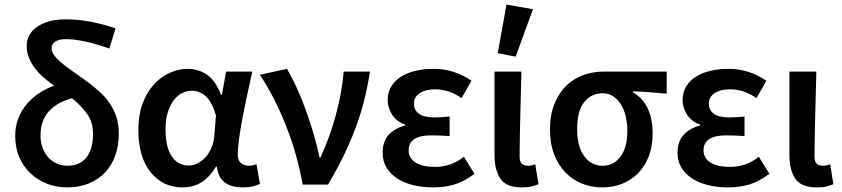

<svg xmlns="http://www.w3.org/2000/svg" viewBox="-20 -802 3658 834"><path d="M271 12Q226 12 185.5 -3.5Q145 -19 114 -47.5Q83 -76 64.5 -117.5Q46 -159 46 -212Q46 -254 59.5 -288Q73 -322 96 -349.5Q119 -377 149.5 -397Q180 -417 215 -430Q192 -446 170.5 -464.5Q149 -483 132.5 -504.5Q116 -526 106 -550Q96 -574 96 -603Q96 -626 106.5 -647Q117 -668 138 -683.5Q159 -699 191 -708.5Q223 -718 267 -718Q318 -718 371.5 -708Q425 -698 482 -679L455 -591Q340 -632 266 -632Q234 -632 219 -620.5Q204 -609 204 -593Q204 -577 215.5 -561.5Q227 -546 246.5 -529.5Q266 -513 292 -495Q318 -477 347 -456Q379 -433 406.5 -409Q434 -385 454 -357Q474 -329 485 -296Q496 -263 496 -221Q496 -169 480.5 -126Q465 -83 436 -52.5Q407 -22 365.5 -5Q324 12 271 12ZM273 -82Q327 -82 355.5 -118Q384 -154 384 -221Q384 -272 357.5 -308.5Q331 -345 293 -375Q229 -359 192.5 -318.5Q156 -278 156 -214Q156 -183 165.5 -158.5Q175 -134 191 -117Q207 -100 228.5 -91Q250 -82 273 -82Z M774 12Q687 12 634 -54Q581 -120 581 -240Q581 -302 599 -351Q617 -400 647 -433.5Q677 -467 716 -485Q755 -503 797 -503Q841 -503 879 -477.5Q917 -452 940 -390H944L962 -491H1076Q1066 -446 1055 -395.5Q1044 -345 1034.5 -296Q1025 -247 1019 -204Q1013 -161 1013 -130Q1013 -105 1027 -93.5Q1041 -82 1061 -82Q1075 -82 1094 -89L1109 -3Q1097 3 1078.5 7.5Q1060 12 1034 12Q986 12 957 -9Q928 -30 922 -78H918Q865 12 774 12ZM800 -83Q820 -83 839.5 -93Q859 -103 874 -120.5Q889 -138 899 -161.5Q909 -185 911 -212L918 -300Q900 -362 872.5 -385Q845 -408 813 -408Q792 -408 771.5 -398Q751 -388 735 -367Q719 -346 709 -314.5Q699 -283 699 -241Q699 -163 726 -123Q753 -83 800 -83Z M1295 0Q1270 -137 1220.5 -260.5Q1171 -384 1109 -477L1226 -503Q1248 -467 1270 -418.5Q1292 -370 1310.5 -318Q1329 -266 1344 -214Q1359 -162 1368 -118H1372Q1413 -207 1439 -303Q1465 -399 1473 -491H1587Q1577 -426 1562 -366.5Q1547 -307 1525 -247.5Q1503 -188 1473.5 -127.5Q1444 -67 1405 0Z M1861 12Q1814 12 1774 2Q1734 -8 1705 -27Q1676 -46 1659 -74Q1642 -102 1642 -138Q1642 -189 1669.5 -217.5Q1697 -246 1740 -257V-261Q1702 -274 1683 -304.5Q1664 -335 1664 -367Q1664 -402 1680.5 -428Q1697 -454 1724.5 -470.5Q1752 -487 1788 -495Q1824 -503 1864 -503Q1909 -503 1951 -489.5Q1993 -476 2028 -451L1985 -376Q1930 -414 1869 -414Q1829 -414 1803.5 -397.5Q1778 -381 1778 -352Q1778 -324 1799.5 -308Q1821 -292 1868 -292Q1883 -292 1899 -293Q1915 -294 1933 -296V-211Q1891 -214 1853 -214Q1755 -214 1755 -149Q1755 -115 1785 -96Q1815 -77 1872 -77Q1901 -77 1932 -86.5Q1963 -96 1995 -121L2041 -47Q1994 -12 1952 0Q1910 12 1861 12Z M2246 12Q2179 12 2153.5 -26Q2128 -64 2128 -129V-491H2245Q2244 -445 2242.5 -395.5Q2241 -346 2240 -298Q2239 -250 2238 -205Q2237 -160 2237 -123Q2237 -100 2246.5 -91Q2256 -82 2274 -82Q2288 -82 2305 -88L2319 -2Q2305 4 2288.5 8Q2272 12 2246 12ZM2142 -571 2180 -782 2295 -762 2220 -556Z M2596 12Q2549 12 2508 -4.5Q2467 -21 2436 -53Q2405 -85 2387 -132Q2369 -179 2369 -240Q2369 -304 2388.5 -351.5Q2408 -399 2440 -430Q2472 -461 2514 -476Q2556 -491 2601 -491H2876V-395Q2835 -399 2802 -401.5Q2769 -404 2729 -405V-401Q2771 -378 2793 -332Q2815 -286 2815 -223Q2815 -168 2798.5 -124.5Q2782 -81 2752.5 -50.5Q2723 -20 2683 -4Q2643 12 2596 12ZM2597 -82Q2646 -82 2675.5 -122Q2705 -162 2705 -234Q2705 -267 2698 -296.5Q2691 -326 2677 -348.5Q2663 -371 2643 -384Q2623 -397 2598 -397Q2549 -397 2518 -359Q2487 -321 2487 -240Q2487 -166 2517.5 -124Q2548 -82 2597 -82Z M3142 12Q3095 12 3055 2Q3015 -8 2986 -27Q2957 -46 2940 -74Q2923 -102 2923 -138Q2923 -189 2950.5 -217.5Q2978 -246 3021 -257V-261Q2983 -274 2964 -304.5Q2945 -335 2945 -367Q2945 -402 2961.5 -428Q2978 -454 3005.5 -470.5Q3033 -487 3069 -495Q3105 -503 3145 -503Q3190 -503 3232 -489.5Q3274 -476 3309 -451L3266 -376Q3211 -414 3150 -414Q3110 -414 3084.5 -397.5Q3059 -381 3059 -352Q3059 -324 3080.5 -308Q3102 -292 3149 -292Q3164 -292 3180 -293Q3196 -294 3214 -296V-211Q3172 -214 3134 -214Q3036 -214 3036 -149Q3036 -115 3066 -96Q3096 -77 3153 -77Q3182 -77 3213 -86.5Q3244 -96 3276 -121L3322 -47Q3275 -12 3233 0Q3191 12 3142 12Z M3527 12Q3460 12 3434.5 -26Q3409 -64 3409 -129V-491H3526Q3525 -445 3523.5 -395.5Q3522 -346 3521 -298Q3520 -250 3519 -205Q3518 -160 3518 -123Q3518 -100 3527.5 -91Q3537 -82 3555 -82Q3569 -82 3586 -88L3600 -2Q3586 4 3569.5 8Q3553 12 3527 12Z"/></svg>

Font: Giro Sans Semibold
Style: Regular
Weight: 600
Designer: Paul D. Hunt
Foundry: Adobe Systems Incorporated
Version: Version 1.000;PS 1.0;hotconv 1.0.88;makeotf.lib2.5.647800